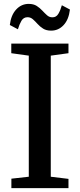

<svg xmlns="http://www.w3.org/2000/svg" viewBox="-20 -967 410 987"><path d="M128 -58.5V-681L38 -693.5V-743H332V-693.5L241 -681V-58.5L332 -47.5V0H38.5V-48.5ZM243 -809.5Q218 -809.5 201.5 -820Q185 -830.5 173 -844Q161 -857.5 149 -868Q137 -878.5 121.5 -878.5Q101 -878.5 90.2 -860.2Q79.5 -842 72 -816.5L30.5 -838.5Q36.5 -889.5 63.2 -918.2Q90 -947 127.5 -947Q152.5 -947 168.8 -936.5Q185 -926 197.5 -912.5Q210 -899 221.8 -888.5Q233.5 -878 249 -878Q269 -877.5 280 -896Q291 -914.5 298 -940L339.5 -918Q333.5 -866.5 307 -838Q280.5 -809.5 243 -809.5Z"/></svg>

Font: Merriweather 28pt Medium
Style: Regular
Weight: 500
Version: Version 2.100